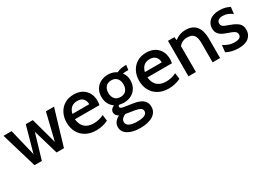

<svg xmlns="http://www.w3.org/2000/svg" viewBox="-1 -1285 3218 2317"><g transform="rotate(-30 1608.5 -126.5)"><path d="M11 -494H124L214 -121L314 -481H412L511 -121L602 -494H715L568 0H465L363 -347L260 0H158Z M750 -251Q750 -320 778.5 -377.5Q807 -435 861.5 -469Q916 -503 991 -503Q1089 -503 1147 -445.5Q1205 -388 1205 -292Q1205 -266 1199 -236H857Q867 -153 912.5 -116Q958 -79 1028 -79Q1107 -79 1173 -113L1183 -28Q1103 10 1017 10Q932 10 871.5 -25Q811 -60 780.5 -119Q750 -178 750 -251ZM1098 -307Q1098 -354 1071 -384Q1044 -414 990 -414Q889 -414 863 -307Z M1258 106Q1258 32 1341 -10Q1295 -35 1295 -76Q1295 -123 1350 -147Q1310 -172 1289 -214.5Q1268 -257 1268 -310Q1268 -364 1292 -408Q1316 -452 1362 -478Q1408 -504 1471 -504Q1537 -504 1588 -469Q1636 -495 1704 -495H1722L1712 -428H1680Q1656 -428 1636 -423Q1673 -375 1673 -310Q1673 -255 1649 -210Q1625 -165 1579 -139Q1533 -113 1471 -113Q1440 -113 1410 -121Q1392 -115 1392 -99Q1392 -87 1406.5 -79Q1421 -71 1453 -67L1565 -50Q1647 -38 1690 -3Q1733 32 1733 93Q1733 168 1668.5 209.5Q1604 251 1491 251Q1386 251 1322 212.5Q1258 174 1258 106ZM1576 -309Q1576 -361 1548.5 -392.5Q1521 -424 1471 -424Q1420 -424 1392.5 -392.5Q1365 -361 1365 -309Q1365 -256 1392.5 -224.5Q1420 -193 1471 -193Q1521 -193 1548.5 -224.5Q1576 -256 1576 -309ZM1634 98Q1634 71 1612 56.5Q1590 42 1542 33L1415 13Q1351 40 1351 88Q1351 127 1389.5 146Q1428 165 1497 165Q1634 165 1634 98Z M1760 -251Q1760 -320 1788.5 -377.5Q1817 -435 1871.5 -469Q1926 -503 2001 -503Q2099 -503 2157 -445.5Q2215 -388 2215 -292Q2215 -266 2209 -236H1867Q1877 -153 1922.5 -116Q1968 -79 2038 -79Q2117 -79 2183 -113L2193 -28Q2113 10 2027 10Q1942 10 1881.5 -25Q1821 -60 1790.5 -119Q1760 -178 1760 -251ZM2108 -307Q2108 -354 2081 -384Q2054 -414 2000 -414Q1899 -414 1873 -307Z M2744 -274V0H2640V-270Q2640 -345 2613 -379.5Q2586 -414 2524 -414Q2486 -414 2456 -400Q2426 -386 2407 -359V0H2303V-494H2392L2398 -449Q2465 -503 2549 -503Q2648 -503 2696 -442.5Q2744 -382 2744 -274Z M2831 -30 2842 -126Q2871 -105 2910 -90.5Q2949 -76 2995 -76Q3038 -76 3061 -90Q3084 -104 3084 -132Q3084 -163 3059.5 -179.5Q3035 -196 2988 -211Q2940 -227 2909 -242.5Q2878 -258 2858 -286Q2838 -314 2838 -358Q2838 -421 2885.5 -462.5Q2933 -504 3023 -504Q3101 -504 3165 -469L3154 -377Q3123 -400 3092.5 -412.5Q3062 -425 3025 -425Q2986 -425 2964 -410Q2942 -395 2942 -366Q2942 -345 2953 -332Q2964 -319 2985 -310Q3006 -301 3051 -285Q3115 -263 3152.5 -231Q3190 -199 3190 -137Q3190 -73 3143.5 -31.5Q3097 10 2999 10Q2905 10 2831 -30Z"/></g></svg>

Font: Cabin Medium
Style: Regular
Weight: 500
Designer: Pablo Impallari
Foundry: Pablo Impallari. http://www.impallari.com Igino Marini. http://www.ikern.com
Version: Version 2.200